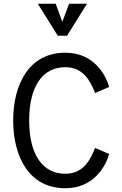

<svg xmlns="http://www.w3.org/2000/svg" viewBox="-20 -990 650 1020"><path d="M327 -67C208 -67 135 -166 135 -350C135 -534 208 -633 327 -633C424 -633 461 -557 485 -496L560 -528C541 -594 478 -710 327 -710C133 -710 50 -540 50 -350C50 -160 133 10 327 10C478 10 541 -106 560 -172L485 -204C461 -143 424 -67 327 -67ZM442 -970H347L311 -874L276 -970H181L287 -800H336Z"/></svg>

Font: Necto Mono
Style: Regular
Weight: 400
Designer: Marco Condello
Foundry: Collletttivo
Version: Version 1.300;Glyphs 3.2 (3217)